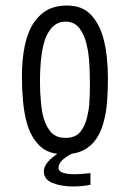

<svg xmlns="http://www.w3.org/2000/svg" viewBox="-20 -546 468 692"><path d="M209 10Q154 10 122.5 -21Q91 -52 77 -102Q67 -138 63 -181Q59 -224 59 -270Q59 -300 61.5 -328Q64 -356 69.5 -382Q75 -408 84 -430Q101 -473 134.5 -499.5Q168 -526 222 -526Q276 -526 307 -493.5Q338 -461 352 -410Q361 -378 365 -340Q369 -302 369 -263Q369 -220 366 -180.5Q363 -141 354 -108Q345 -72 327 -45.5Q309 -19 280.5 -4.5Q252 10 209 10ZM216 -49Q253 -49 271 -72.5Q289 -96 296 -133Q300 -150 301.5 -168Q303 -186 303.5 -205.5Q304 -225 304 -244Q304 -280 302 -316Q300 -352 293 -382Q285 -420 266.5 -444Q248 -468 216 -468Q197 -468 183 -459.5Q169 -451 159 -436.5Q149 -422 142 -403Q135 -382 131 -356Q127 -330 125.5 -303Q124 -276 124 -251Q124 -232 125 -212Q126 -192 128 -173Q130 -154 133 -137Q141 -99 160 -74Q179 -49 216 -49ZM243 126Q201 126 169.5 113.5Q138 101 138 72Q138 54 153 37Q168 20 188.5 7.5Q209 -5 227 -9L277 -4Q268 -4 247 4.5Q226 13 208.5 27.5Q191 42 191 59Q191 72 208 77Q225 82 247 82Q261 82 278.5 80.5Q296 79 306 78V120Q291 123 275.5 124.5Q260 126 243 126Z"/></svg>

Font: Truculenta
Style: Regular
Weight: 400
Designer: Ivan Castro, Eva Sanz & Omnibus-Type Team
Foundry: Omnibus-Type
Version: Version 1.002